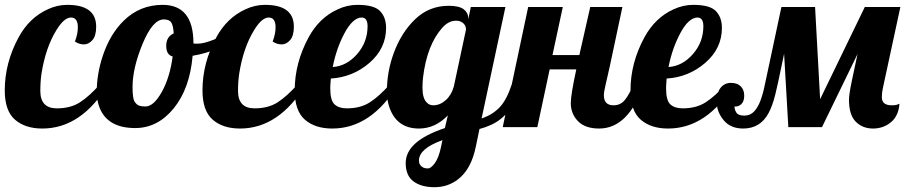

<svg xmlns="http://www.w3.org/2000/svg" viewBox="-33 -529 3767 799"><path d="M247.1 -508.8Q367.2 -508.8 367.2 -418Q367.2 -379.9 351.6 -362.1Q335.9 -344.2 316.4 -344.2Q296.9 -344.2 278.8 -356Q291 -388.2 291 -415Q291 -456.1 262.5 -456.1Q233.9 -456.1 202.1 -404.3Q156.7 -331.1 139.6 -222.2Q134.8 -189.5 134.8 -150.4Q134.8 -78.1 203.6 -78.1Q261.2 -78.1 300.5 -103.8Q339.8 -129.4 383.8 -179.2H418Q305.7 5.9 143.1 5.9Q71.8 5.9 29.3 -31Q-13.2 -67.9 -13.2 -152.8Q-13.2 -267.6 44.9 -374.5Q88.9 -455.1 165.5 -490.2Q205.1 -508.8 247.1 -508.8Z M945.8 -379.9Q885.3 -316.4 768.6 -296.9Q756.8 -160.2 689.9 -78.1Q623 3.9 529.8 3.9Q414.6 3.9 381.3 -81.1Q369.6 -110.8 369.6 -147Q369.6 -183.1 375.7 -220.5Q381.8 -257.8 395 -297.4Q424.8 -386.7 481.4 -442.4Q548.8 -508.8 643.6 -508.8Q772 -508.8 772 -349.1V-348.1Q776.9 -347.2 788.6 -347.2Q815.4 -347.2 857.7 -364.3Q899.9 -381.3 937 -407.2ZM685.5 -293.9Q658.7 -300.8 658.7 -338.4Q658.7 -376 689.9 -390.1Q688 -421.9 679.9 -435.1Q671.9 -448.2 648.4 -448.2Q602.5 -448.2 560.5 -346.9Q518.6 -245.6 518.6 -167Q518.6 -118.7 527.3 -105.7Q536.1 -92.8 545.9 -89.4Q555.7 -85.9 572.3 -85.9Q606.4 -85.9 640.1 -146Q673.8 -206.1 685.5 -293.9Z M1069.8 -508.8Q1189.9 -508.8 1189.9 -418Q1189.9 -379.9 1174.3 -362.1Q1158.7 -344.2 1139.2 -344.2Q1119.6 -344.2 1101.6 -356Q1113.8 -388.2 1113.8 -415Q1113.8 -456.1 1085.2 -456.1Q1056.6 -456.1 1024.9 -404.3Q979.5 -331.1 962.4 -222.2Q957.5 -189.5 957.5 -150.4Q957.5 -78.1 1026.4 -78.1Q1084 -78.1 1123.3 -103.8Q1162.6 -129.4 1206.5 -179.2H1240.7Q1128.4 5.9 965.8 5.9Q894.5 5.9 852.1 -31Q809.6 -67.9 809.6 -152.8Q809.6 -267.6 867.7 -374.5Q911.6 -455.1 988.3 -490.2Q1027.8 -508.8 1069.8 -508.8Z M1624.5 -179.2Q1512.2 5.9 1349.6 5.9Q1278.3 5.9 1235.8 -31Q1193.4 -67.9 1193.4 -152.8Q1193.4 -267.1 1251.5 -374Q1295.9 -455.6 1372.6 -490.2Q1412.1 -508.8 1454.6 -508.8Q1523.9 -508.8 1548.8 -482.7Q1573.7 -456.5 1573.7 -413.1Q1573.7 -327.6 1504.9 -267.8Q1436 -208 1343.8 -202.1Q1341.3 -173.8 1341.3 -162.1Q1341.3 -110.8 1359.4 -94.5Q1377.4 -78.1 1410.2 -78.1Q1467.8 -78.1 1507.1 -103.8Q1546.4 -129.4 1590.3 -179.2ZM1496.6 -419.9Q1496.6 -456.1 1471.7 -456.1Q1435.1 -455.1 1400.9 -391.4Q1366.7 -327.6 1351.6 -250Q1409.2 -253.9 1452.9 -303.7Q1496.6 -353.5 1496.6 -419.9Z M1830.6 -48.8Q1778.3 5.9 1710.4 5.9Q1619.6 5.9 1588.4 -79.6Q1577.1 -110.4 1577.1 -149.7Q1577.1 -189 1584 -228.3Q1590.8 -267.6 1605 -306.6Q1636.2 -392.6 1694.3 -448.7Q1752.4 -504.9 1834.5 -504.9Q1877.4 -504.9 1896.5 -490.5Q1915.5 -476.1 1915.5 -454.1V-448.2L1926.3 -500H2070.3L1971.2 -36.1Q2016.6 -51.3 2046.1 -82.3Q2075.7 -113.3 2097.2 -179.2H2139.2Q2101.1 -50.3 2010.3 -9.3Q1985.4 2 1962.4 7.8L1947.3 80.1Q1928.2 176.3 1871.1 218.8Q1829.1 250 1774.9 250Q1720.7 250 1688 226.1Q1655.3 202.1 1655.3 149.4Q1655.3 58.1 1818.4 3.9ZM1906.2 -405.8Q1906.2 -428.2 1885.3 -438.5Q1877.4 -442.9 1865.2 -442.9Q1833.5 -442.9 1807.1 -413.1Q1743.7 -341.3 1727.5 -207Q1725.1 -186.5 1725.1 -163.6Q1725.1 -119.1 1743.7 -101.6Q1754.4 -90.8 1770 -90.8Q1797.9 -90.8 1821.8 -112.1Q1845.7 -133.3 1855.5 -168.9ZM1808.1 54.2Q1710.4 89.4 1710.4 139.2Q1710.4 159.2 1729.5 168.9Q1735.8 171.9 1748 171.9Q1760.3 171.9 1776.4 150.1Q1792.5 128.4 1802.2 83Z M2342.3 -100.1Q2342.3 -134.3 2365.2 -240.2H2254.4L2203.1 0H2059.1L2165 -500H2309.1L2266.1 -299.8H2377.9L2423.3 -500H2557.1L2504.4 -252L2486.8 -174.8Q2480 -146 2480 -132.8Q2480 -90.8 2520 -90.8Q2550.3 -90.8 2568.4 -114.3Q2586.4 -137.2 2604 -179.2H2646Q2583 5.9 2460 5.9Q2402.3 5.9 2372.6 -24.4Q2342.3 -55.2 2342.3 -100.1Z M3022 -179.2Q2909.7 5.9 2747.1 5.9Q2675.8 5.9 2633.3 -31Q2590.8 -67.9 2590.8 -152.8Q2590.8 -267.1 2648.9 -374Q2693.4 -455.6 2770 -490.2Q2809.6 -508.8 2852.1 -508.8Q2921.4 -508.8 2946.3 -482.7Q2971.2 -456.5 2971.2 -413.1Q2971.2 -327.6 2902.3 -267.8Q2833.5 -208 2741.2 -202.1Q2738.8 -173.8 2738.8 -162.1Q2738.8 -110.8 2756.8 -94.5Q2774.9 -78.1 2807.6 -78.1Q2865.2 -78.1 2904.5 -103.8Q2943.8 -129.4 2987.8 -179.2ZM2894 -419.9Q2894 -456.1 2869.1 -456.1Q2832.5 -455.1 2798.3 -391.4Q2764.2 -327.6 2749 -250Q2806.6 -253.9 2850.3 -303.7Q2894 -353.5 2894 -419.9Z M3247.6 0 3230 -305.2 3216.8 -242.2Q3204.6 -182.1 3193.4 -136Q3182.1 -89.8 3165.5 -58.6Q3130.9 5.9 3059.6 5.9Q3006.8 5.9 2978 -29.3Q2949.7 -64 2949.7 -104Q2949.7 -144 2966.1 -164.1Q2982.4 -184.1 3008.8 -184.1Q3035.2 -184.1 3049.6 -169.7Q3064 -155.3 3064 -131.1Q3064 -106.9 3051.8 -95.5Q3039.6 -84 3023.9 -85.9Q3022.9 -74.7 3030.8 -61.3Q3038.6 -47.9 3064 -47.9Q3089.4 -47.9 3105.5 -65.4Q3121.6 -83 3132.1 -111.6Q3142.6 -140.1 3149.9 -176.8Q3157.2 -213.4 3166 -252L3218.8 -500H3358.9L3379.9 -116.2L3565.9 -500H3713.9L3640.6 -160.2Q3636.7 -142.1 3636.7 -124.5Q3636.7 -90.8 3677.7 -90.8Q3691.9 -90.8 3698.2 -92.8L3710 -97.2Q3706.5 -46.9 3674.8 -20.5Q3643.1 5.9 3599.9 5.9Q3556.6 5.9 3528.3 -22.5Q3500 -50.8 3500 -113.8Q3500 -135.7 3511.7 -191.9L3535.6 -304.2L3387.7 0Z"/></svg>

Font: UVF Lobster12
Style: Regular
Weight: 400
Designer: Pablo Impallari
Foundry: Pablo Impallari. www.impallari.com
Version: Version 1.004